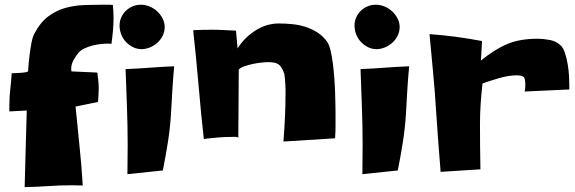

<svg xmlns="http://www.w3.org/2000/svg" viewBox="-20 -767 2427 810"><path d="M459 -692.4Q459 -664.1 456.5 -637.2Q454.1 -610.4 450.2 -582Q445.3 -583 434.6 -583Q420.9 -583 403.8 -581.1Q386.7 -579.1 369.6 -574.7Q352.5 -570.3 336.9 -563Q321.3 -555.7 311.5 -544.9Q300.8 -532.2 290.5 -513.7Q280.3 -495.1 280.3 -477.5Q280.3 -469.7 281.2 -465.8L390.6 -460.9Q392.6 -445.3 394.5 -428.7Q396.5 -412.1 396.5 -396.5Q396.5 -380.9 395.5 -366.2Q394.5 -351.6 393.6 -336.9L298.8 -317.4Q306.6 -233.4 315.4 -150.9Q324.2 -68.4 329.1 15.6Q317.4 15.6 305.7 15.1Q293.9 14.6 283.2 14.6Q232.4 14.6 183.1 18.1Q133.8 21.5 84 22.5L92.8 -300.8L19.5 -296.9V-323.2Q19.5 -357.4 23.4 -390.6Q27.3 -423.8 29.3 -458Q60.5 -459 75.2 -460.4Q89.8 -461.9 94.7 -463.9Q100.6 -465.8 98.6 -468.8Q100.6 -502 104.5 -532.2Q107.4 -557.6 112.3 -584Q117.2 -610.4 125 -625Q149.4 -671.9 182.1 -696.8Q214.8 -721.7 253.4 -732.9Q292 -744.1 335.4 -745.6Q378.9 -747.1 425.8 -747.1Q433.6 -747.1 440.9 -747.1Q448.2 -747.1 456.1 -746.1Q459 -717.8 459 -692.4Z M674.8 -653.3Q674.8 -633.8 666.5 -616.7Q658.2 -599.6 644 -586.9Q629.9 -574.2 612.3 -566.9Q594.7 -559.6 577.1 -559.6Q557.6 -559.6 540.5 -568.4Q523.4 -577.1 510.7 -590.8Q498 -604.5 491.2 -622.6Q484.4 -640.6 484.4 -659.2Q484.4 -677.7 491.7 -693.8Q499 -710 511.2 -721.7Q523.4 -733.4 539.6 -740.2Q555.7 -747.1 574.2 -747.1Q592.8 -747.1 610.8 -739.7Q628.9 -732.4 643.1 -719.2Q657.2 -706.1 666 -689Q674.8 -671.9 674.8 -653.3ZM714.8 -487.3Q710 -435.5 707 -384.8Q704.1 -334 701.2 -283.2Q697.3 -223.6 688 -165Q678.7 -106.4 667 -47.9L517.6 -32.2Q517.6 -63.5 518.1 -93.8Q518.6 -124 518.6 -155.3Q518.6 -235.4 515.6 -315.4Q512.7 -395.5 509.8 -475.6Q561.5 -477.5 611.8 -481.4Q662.1 -485.4 714.8 -487.3Z M1395.5 -290Q1395.5 -263.7 1395.5 -236.8Q1395.5 -210 1393.6 -183.6L1175.8 -169.9Q1179.7 -220.7 1182.1 -270.5Q1184.6 -320.3 1184.6 -372.1Q1184.6 -377 1184.6 -388.7Q1184.6 -400.4 1183.6 -413.6Q1182.6 -426.8 1181.6 -438.5Q1180.7 -450.2 1179.7 -455.1Q1174.8 -468.8 1169.4 -478.5Q1164.1 -488.3 1156.7 -494.1Q1149.4 -500 1138.7 -502.4Q1127.9 -504.9 1112.3 -504.9Q1100.6 -504.9 1082.5 -502.9Q1064.5 -501 1045.9 -497.1Q1027.3 -493.2 1010.7 -487.3Q994.1 -481.4 987.3 -473.6L985.4 -185.5Q983.4 -189.5 974.1 -189.5Q964.8 -189.5 960.9 -189.5Q931.6 -189.5 900.4 -187Q869.1 -184.6 839.8 -180.7Q827.1 -295.9 817.4 -410.2Q807.6 -524.4 794.9 -639.6Q814.5 -640.6 834 -641.1Q853.5 -641.6 873 -641.6Q898.4 -641.6 924.3 -640.1Q950.2 -638.7 975.6 -637.7L982.4 -562.5Q1009.8 -607.4 1056.6 -637.7Q1103.5 -668 1157.2 -668Q1184.6 -668 1213.9 -665Q1243.2 -662.1 1270 -653.3Q1296.9 -644.5 1320.8 -628.9Q1344.7 -613.3 1361.3 -588.9Q1369.1 -577.1 1374.5 -554.2Q1379.9 -531.2 1383.8 -502.4Q1387.7 -473.6 1390.1 -441.4Q1392.6 -409.2 1393.6 -379.9Q1394.5 -350.6 1395 -326.7Q1395.5 -302.7 1395.5 -290Z M1666 -653.3Q1666 -633.8 1657.7 -616.7Q1649.4 -599.6 1635.3 -586.9Q1621.1 -574.2 1603.5 -566.9Q1585.9 -559.6 1568.4 -559.6Q1548.8 -559.6 1531.7 -568.4Q1514.6 -577.1 1502 -590.8Q1489.3 -604.5 1482.4 -622.6Q1475.6 -640.6 1475.6 -659.2Q1475.6 -677.7 1482.9 -693.8Q1490.2 -710 1502.4 -721.7Q1514.6 -733.4 1530.8 -740.2Q1546.9 -747.1 1565.4 -747.1Q1584 -747.1 1602.1 -739.7Q1620.1 -732.4 1634.3 -719.2Q1648.4 -706.1 1657.2 -689Q1666 -671.9 1666 -653.3ZM1706.1 -487.3Q1701.2 -435.5 1698.2 -384.8Q1695.3 -334 1692.4 -283.2Q1688.5 -223.6 1679.2 -165Q1669.9 -106.4 1658.2 -47.9L1508.8 -32.2Q1508.8 -63.5 1509.3 -93.8Q1509.8 -124 1509.8 -155.3Q1509.8 -235.4 1506.8 -315.4Q1503.9 -395.5 1501 -475.6Q1552.7 -477.5 1603 -481.4Q1653.3 -485.4 1706.1 -487.3Z M2381.8 -412.1V-389.6L2193.4 -380.9Q2196.3 -393.6 2196.3 -410.2Q2196.3 -434.6 2189.5 -441.9Q2182.6 -449.2 2159.2 -449.2Q2126 -449.2 2085.9 -437.5Q2045.9 -425.8 2015.6 -415Q2010.7 -372.1 2007.8 -329.1Q2004.9 -286.1 2004.9 -243.2Q2004.9 -195.3 2005.4 -147.9Q2005.9 -100.6 2006.8 -52.7L1838.9 -42Q1834 -104.5 1829.1 -166.5Q1824.2 -228.5 1820.3 -291Q1815.4 -374 1807.6 -456.5Q1799.8 -539.1 1792 -623Q1847.7 -619.1 1902.8 -611.8Q1958 -604.5 2013.7 -593.8L2008.8 -511.7Q2038.1 -535.2 2064.9 -552.2Q2091.8 -569.3 2119.6 -581.1Q2147.5 -592.8 2178.7 -598.1Q2210 -603.5 2248 -603.5Q2273.4 -603.5 2300.8 -598.1Q2328.1 -592.8 2347.7 -573.2Q2357.4 -562.5 2364.3 -541Q2371.1 -519.5 2375 -495.6Q2378.9 -471.7 2380.4 -448.7Q2381.8 -425.8 2381.8 -412.1Z"/></svg>

Font: Slackey
Style: Regular
Weight: 400
Designer: Squid
Foundry: Font Diner, Inc DBA Sideshow
Version: Version 1.001